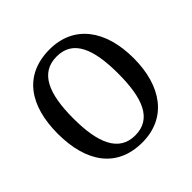

<svg xmlns="http://www.w3.org/2000/svg" viewBox="-185 -894 1073 1073"><g transform="rotate(-45 351.0 -357.5)"><path d="M351 10C543 10 650 -137 650 -358C650 -580 543 -725 352 -725C149 -725 51 -580 51 -359C51 -137 149 10 351 10ZM351 -46C223 -46 173 -162 173 -358C173 -555 223 -669 352 -669C481 -669 528 -555 528 -358C528 -162 481 -46 351 -46Z"/></g></svg>

Font: Noto Serif Devanagari SemiCondensed Medium
Style: Regular
Weight: 500
Width: 4
Designer: Universal Thirst, Indian Type Foundry and the Monotype Design Team
Foundry: Monotype Imaging Inc.
Version: Version 2.004